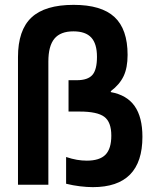

<svg xmlns="http://www.w3.org/2000/svg" viewBox="-20 -760 640 790"><path d="M362 10Q338 10 309 6.5Q280 3 252 -4V-114Q276 -106 296.5 -102.5Q317 -99 337 -99Q390 -99 414 -123.5Q438 -148 438 -202Q438 -258 409 -279.5Q380 -301 308 -301H262V-430H296Q341 -430 360 -451.5Q379 -473 379 -526Q379 -580 355.5 -605.5Q332 -631 282 -631Q229 -631 204 -601Q179 -571 179 -507V0H54V-525Q54 -636 109.5 -688Q165 -740 283 -740Q397 -740 451 -690Q505 -640 505 -534Q505 -481 488.5 -446.5Q472 -412 436 -385V-381Q502 -369 534 -323.5Q566 -278 566 -197Q566 10 362 10Z"/></svg>

Font: M PLUS Code Latin Expanded SemiBold
Style: Regular
Weight: 600
Width: 7
Designer: Coji Morishita
Foundry: UNDERFOREST DESIGN
Version: Version 1.002; ttfautohint (v1.8.3)